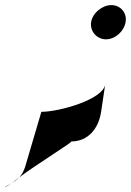

<svg xmlns="http://www.w3.org/2000/svg" viewBox="-57 -696 513 752"><path d="M-37 36C-37 38 -27 32 -11 21C-20 26 -29 31 -37 36ZM-11 21C-1 15 9 8 18 -1C7 7 -3 15 -11 21ZM18 -1C87 -53 232 -142 222 -142C287 -142 329 -191 339 -258L355 -365C346 -306 175 -258 105 -258L41 -41C35 -24 28 -11 18 -1ZM300 -610C294 -573 323 -542 358 -542C394 -542 429 -573 435 -610C441 -646 415 -676 379 -676C344 -676 306 -646 300 -610Z"/></svg>

Font: Ampere
Style: SCSuExtIta
Weight: 400
Version: Version 1